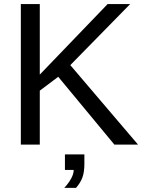

<svg xmlns="http://www.w3.org/2000/svg" viewBox="-20 -708 707 940"><path d="M655.8 0H540L265.1 -332L174.8 -264.2V0H82V-688H174.8V-342.8L506.8 -688H617.2L324.2 -389.2ZM393.1 47.9V94.2Q393.1 135.3 383.3 161.4Q373.5 187.5 352.1 211.9H294.9Q340.8 160.6 340.8 124H297.9V47.9Z"/></svg>

Font: Libra Sans Modern
Style: Regular
Weight: 400
Foundry: Stefan Peev, Context Ltd
Version: Version 1.000